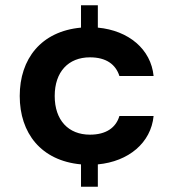

<svg xmlns="http://www.w3.org/2000/svg" viewBox="-20 -623 703 730"><path d="M188 -258C188 -350 240 -405 322 -405C384 -405 420 -378 434 -334H564C554 -436 469 -507 352 -518V-603H288V-518C136 -504 55 -399 55 -258C55 -117 136 -12 288 2V87H352V2C469 -9 554 -80 564 -182H434C421 -138 384 -111 322 -111C240 -111 188 -166 188 -258Z"/></svg>

Font: Malmofest SemiBold
Style: Regular
Weight: 600
Designer: Jonny Pinhorn (Poppins), Kolossal
Version: Version 1.004;Glyphs 3.1.2 (3151)